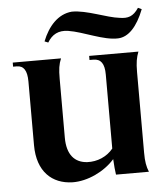

<svg xmlns="http://www.w3.org/2000/svg" viewBox="-51 -735 681 796"><g transform="rotate(-5 289.0 -336.5)"><path d="M219 16C282 17 353 -17 395 -65C396 -39 399 -14 401 0H538C529 -22 525 -43 525 -80V-416C525 -456 529 -476 538 -500H333V-483H349C380 -483 395 -463 395 -417V-109C369 -77 329 -60 287 -62C235 -65 203 -100 203 -171V-416C203 -456 206 -476 216 -500H15V-483H30C59 -483 73 -462 73 -416V-151C73 -41 134 14 219 16ZM154 -576 169 -570C188 -602 215 -617 255 -611C319 -601 399 -559 460 -562C502 -564 539 -602 567 -674L552 -681C529 -646 506 -641 474 -646C419 -652 339 -690 277 -689C219 -684 178 -637 154 -576Z"/></g></svg>

Font: Sinistre
Style: Bold
Weight: 700
Designer: Jules Durand
Foundry: Collletttivo
Version: Version 69.420;Glyphs 3.2 (3217)